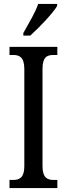

<svg xmlns="http://www.w3.org/2000/svg" viewBox="-20 -951 337 971"><path d="M98 -784V-771H133C181 -814 249 -886 269 -921V-931H173C158 -886 126 -835 98 -784ZM28 0H270V-41H251C218 -41 195 -53 195 -111V-602C195 -662 217 -673 251 -673H270V-714H28V-673H47C78 -673 103 -662 103 -602V-110C103 -52 78 -41 47 -41H28Z"/></svg>

Font: Noto Serif Lao ExtCond
Style: Regular
Weight: 400
Width: 2
Designer: Monotype Design Team
Foundry: Monotype Imaging Inc.
Version: Version 2.004